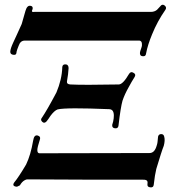

<svg xmlns="http://www.w3.org/2000/svg" viewBox="-20 -773 750 823"><path d="M51 -551C52 -556 55 -565 60 -577C65 -592 74 -599 86 -599H572C581 -600 586 -597 588 -589C589 -583 589 -576 586 -568C582 -557 580 -550 580 -548C579 -539 582 -533 591 -532C600 -531 605 -534 606 -543C611 -570 620 -597 632 -626C647 -663 666 -698 689 -731C694 -738 692 -745 685 -750C678 -755 672 -753 667 -746L653 -731C646 -725 637 -722 626 -722H127C120 -721 116 -722 117 -727L120 -735C121 -743 118 -747 111 -748C101 -750 94 -743 89 -726L73 -670C41 -597 25 -572 24 -551C24 -543 29 -539 38 -538C47 -537 51 -541 51 -551ZM473 -223C482 -222 487 -226 488 -235C494 -288 500 -323 505 -341C511 -359 520 -379 532 -400C540 -415 548 -429 557 -443C562 -451 560 -457 552 -461C544 -466 538 -464 533 -456C516 -427 502 -412 490 -411C387 -409 318 -409 281 -411C270 -412 266 -416 267 -424C271 -445 273 -464 274 -481C274 -490 270 -496 263 -497C254 -498 248 -495 247 -486C246 -449 237 -413 222 -377C194 -324 173 -288 160 -269C154 -262 155 -256 162 -250C175 -239 185 -260 196 -276C207 -291 218 -301 227 -304C252 -310 326 -310 449 -305C462 -304 468 -295 468 -277C468 -270 467 -261 465 -252L461 -238C460 -229 464 -224 473 -223ZM668 -198C661 -197 657 -191 657 -182C656 -169 655 -158 652 -150C646 -128 636 -117 621 -117L149 -116C143 -116 140 -121 140 -130C140 -138 144 -153 151 -175C154 -184 151 -189 142 -192C131 -195 125 -188 122 -170C115 -129 105 -95 92 -68C69 -29 52 -4 41 9C34 19 37 25 48 27C53 28 57 26 62 23C63 22 64 22 65 22C71 11 78 4 85 0C88 -2 92 -3 95 -4C86 -4 167 -4 336 -3H588C607 -3 615 -1 612 16C611 25 615 29 624 30C633 31 638 28 639 19C642 -10 646 -32 650 -49C665 -98 675 -131 682 -148C686 -163 687 -176 684 -187C682 -196 677 -199 668 -198Z"/></svg>

Font: GFS Jackson
Style: Regular
Weight: 400
Designer: George Matthiopoulos
Foundry: George Matthiopoulos
Version: Version 1.0